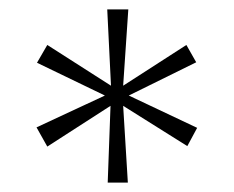

<svg xmlns="http://www.w3.org/2000/svg" viewBox="-20 -750 499 410"><path d="M210 -360 216 -524 81 -437 58 -478 204 -546 59 -616 81 -654 217 -567 209 -730H254L243 -567L378 -654L399 -617L255 -546L401 -477L380 -438L243 -524L253 -360Z"/></svg>

Font: DM Sans 10pt ExtraLight
Style: Regular
Weight: 250
Version: Version 4.004;gftools[0.9.30]